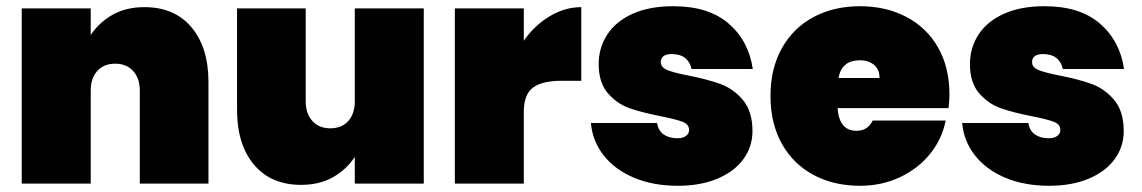

<svg xmlns="http://www.w3.org/2000/svg" viewBox="-20 -591 3675 618"><path d="M445 -568Q542 -568 596.5 -503Q651 -438 651 -327V0H430V-299Q430 -339 408.5 -362.5Q387 -386 351 -386Q314 -386 293 -362.5Q272 -339 272 -299V0H50V-564H272V-478Q298 -518 341.5 -543Q385 -568 445 -568Z M1344 -564V0H1122V-86Q1096 -46 1052.5 -21Q1009 4 949 4Q852 4 797.5 -61Q743 -126 743 -237V-564H964V-265Q964 -225 985.5 -201.5Q1007 -178 1043 -178Q1080 -178 1101 -201.5Q1122 -225 1122 -265V-564Z M1666 -460Q1700 -509 1749 -538.5Q1798 -568 1851 -568V-331H1788Q1725 -331 1695.5 -309Q1666 -287 1666 -231V0H1444V-564H1666Z M2162 7Q2082 7 2020.5 -19Q1959 -45 1923 -91Q1887 -137 1882 -195H2095Q2099 -170 2116.5 -158Q2134 -146 2161 -146Q2178 -146 2188 -153.5Q2198 -161 2198 -172Q2198 -191 2177 -199Q2156 -207 2106 -217Q2045 -229 2005.5 -243Q1966 -257 1936.5 -291Q1907 -325 1907 -385Q1907 -437 1934.5 -479.5Q1962 -522 2016 -546.5Q2070 -571 2147 -571Q2261 -571 2325.5 -515Q2390 -459 2403 -369H2206Q2201 -392 2185 -404.5Q2169 -417 2142 -417Q2125 -417 2116 -410.5Q2107 -404 2107 -391Q2107 -374 2128 -365.5Q2149 -357 2195 -348Q2256 -336 2298 -321Q2340 -306 2371 -269.5Q2402 -233 2402 -169Q2402 -119 2373 -79Q2344 -39 2289.5 -16Q2235 7 2162 7Z M3036 -287Q3036 -264 3033 -243H2676Q2681 -170 2737 -170Q2773 -170 2789 -203H3024Q3012 -143 2973.5 -95.5Q2935 -48 2876.5 -20.5Q2818 7 2748 7Q2664 7 2598.5 -28Q2533 -63 2496.5 -128.5Q2460 -194 2460 -282Q2460 -370 2496.5 -435.5Q2533 -501 2598.5 -536Q2664 -571 2748 -571Q2832 -571 2897.5 -536.5Q2963 -502 2999.5 -438Q3036 -374 3036 -287ZM2811 -340Q2811 -368 2793 -382.5Q2775 -397 2748 -397Q2689 -397 2679 -340Z M3357 7Q3277 7 3215.5 -19Q3154 -45 3118 -91Q3082 -137 3077 -195H3290Q3294 -170 3311.5 -158Q3329 -146 3356 -146Q3373 -146 3383 -153.5Q3393 -161 3393 -172Q3393 -191 3372 -199Q3351 -207 3301 -217Q3240 -229 3200.5 -243Q3161 -257 3131.5 -291Q3102 -325 3102 -385Q3102 -437 3129.5 -479.5Q3157 -522 3211 -546.5Q3265 -571 3342 -571Q3456 -571 3520.5 -515Q3585 -459 3598 -369H3401Q3396 -392 3380 -404.5Q3364 -417 3337 -417Q3320 -417 3311 -410.5Q3302 -404 3302 -391Q3302 -374 3323 -365.5Q3344 -357 3390 -348Q3451 -336 3493 -321Q3535 -306 3566 -269.5Q3597 -233 3597 -169Q3597 -119 3568 -79Q3539 -39 3484.5 -16Q3430 7 3357 7Z"/></svg>

Font: Fz Poppins Black
Style: Regular
Weight: 900
Designer: Ninad Kale (Devanagari), Jonny Pinhorn (Latin)
Foundry: Indian Type Foundry
Version: Vit hóa bi Vntype.Com & FontZin.Com